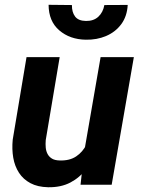

<svg xmlns="http://www.w3.org/2000/svg" viewBox="-20 -765 583 795"><path d="M328.1 -133.8 396.5 -528.3H534.2L442.4 0H313.5ZM359.4 -235.4 398.9 -236.3Q393.6 -189.9 378.4 -145.5Q363.3 -101.1 336.9 -65.4Q310.5 -29.8 271.5 -9.3Q232.4 11.2 179.2 10.3Q135.7 9.3 106 -6.6Q76.2 -22.5 58.6 -49.6Q41 -76.7 34.9 -111.8Q28.8 -147 32.7 -187L89.8 -528.3H227.1L169.4 -185.1Q168 -168.5 169.4 -153.6Q170.9 -138.7 177.2 -127Q183.6 -115.2 195.3 -108.2Q207 -101.1 226.6 -100.6Q268.1 -99.1 295.4 -117.4Q322.8 -135.7 338.1 -167Q353.5 -198.2 359.4 -235.4ZM412.1 -744.1 508.8 -744.6Q506.3 -697.8 482.2 -665Q458 -632.3 419.4 -616Q380.9 -599.6 335.4 -600.6Q269.5 -601.6 225.6 -639.2Q181.6 -676.8 181.2 -745.1L277.8 -744.1Q277.3 -714.8 290.8 -696.8Q304.2 -678.7 335.9 -678.2Q367.7 -677.7 387.2 -695.8Q406.7 -713.9 412.1 -744.1Z"/></svg>

Font: Roboto
Style: Bold Italic
Weight: 700
Italic angle: -12°
Designer: Christian Robertson
Foundry: Google
Version: Version 3.0